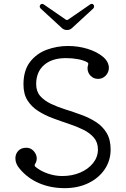

<svg xmlns="http://www.w3.org/2000/svg" viewBox="-20 -966 657 998"><path d="M328 -810Q314 -810 303 -819L191 -922Q183 -932 189 -940Q195 -949 206 -944L322 -864Q328 -860 334 -864L450 -944Q454 -946 457 -946Q463 -946 467 -940Q469 -938 469 -933Q469 -926 465 -922L353 -819Q343 -810 328 -810ZM316 12Q244 12 184 -13.5Q124 -39 83 -88Q60 -114 60 -143Q60 -166 75 -182Q90 -198 117 -198Q140 -198 155.5 -180.5Q171 -163 171 -142Q171 -127 162 -113Q158 -106 163 -100Q190 -77 228 -64Q266 -51 303 -51Q355 -51 397 -69Q439 -87 464 -118.5Q489 -150 489 -189Q489 -226 468 -250.5Q447 -275 412.5 -292Q378 -309 337 -322.5Q296 -336 254.5 -351.5Q213 -367 178.5 -389Q144 -411 123 -444Q102 -477 102 -527Q102 -600 136 -644Q170 -688 223 -707.5Q276 -727 333 -727Q387 -727 435.5 -712Q484 -697 515 -671Q546 -645 546 -612Q545 -589 529 -572.5Q513 -556 490 -556Q466 -556 450.5 -572.5Q435 -589 435 -611Q435 -620 438 -629Q439 -631 439 -634Q439 -639 434 -642Q415 -653 385 -658.5Q355 -664 323 -664Q250 -664 209 -628Q168 -592 168 -529Q168 -491 189 -467Q210 -443 244.5 -426.5Q279 -410 320.5 -397Q362 -384 403 -369Q444 -354 478.5 -332Q513 -310 534 -275.5Q555 -241 555 -189Q555 -131 524 -85.5Q493 -40 439 -14Q385 12 316 12Z"/></svg>

Font: Kiwi Maru Light
Style: Regular
Weight: 300
Designer: Hiroki-Chan
Version: Version 1.100